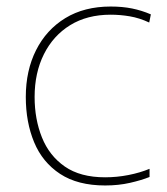

<svg xmlns="http://www.w3.org/2000/svg" viewBox="-20 -558 512 588"><path d="M302 10Q218 10 164 -25.5Q110 -61 84.5 -122.5Q59 -184 59 -261Q59 -342 90.5 -404.5Q122 -467 180 -502.5Q238 -538 319 -538Q355 -538 384.5 -532Q414 -526 442 -514L437 -489Q407 -503 377.5 -508Q348 -513 319 -513Q247 -513 195 -481Q143 -449 114.5 -392Q86 -335 86 -261Q86 -193 108.5 -137Q131 -81 178.5 -48Q226 -15 302 -15Q338 -15 373.5 -22Q409 -29 438 -41V-16Q413 -6 378 2Q343 10 302 10Z"/></svg>

Font: Noto Sans Lao Looped Thin
Style: Regular
Weight: 100
Designer: Mark Frömberg, Ben Mitchell
Foundry: The Fontpad Ltd
Version: Version 1.002; ttfautohint (v1.8.4.7-5d5b)